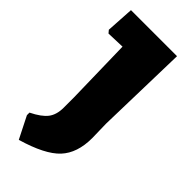

<svg xmlns="http://www.w3.org/2000/svg" viewBox="-243 -694 852 852"><g transform="rotate(45 183.0 -267.5)"><path d="M312 -647 301 -213 303 -124Q303 -30 254 22.5Q205 75 78 112L26 9V-7Q77 -32 97.5 -59Q118 -86 118 -130V-193L111 -506L26 -503L15 -516L23 -647Z"/></g></svg>

Font: Alegreya Sans Black
Style: Regular
Weight: 900
Designer: Juan Pablo del Peral
Foundry: Huerta Tipografica
Version: Version 2.007